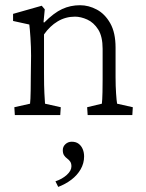

<svg xmlns="http://www.w3.org/2000/svg" viewBox="-20 -443 561 739"><path d="M37.1 0 35.2 -30.3 95.7 -43.9Q96.7 -52.7 97.2 -64Q97.7 -75.2 98.1 -95.7Q98.6 -116.2 98.6 -151.4L99.6 -228.5Q99.6 -261.7 97.2 -298.3Q94.7 -335 92.8 -348.6L30.3 -362.3V-389.6L140.6 -420.9L152.3 -407.2L147.5 -357.4L150.4 -356.4Q187.5 -393.6 219.2 -408.2Q251 -422.9 288.1 -422.9Q321.3 -422.9 352.5 -406.2Q383.8 -389.6 404.3 -353.5Q424.8 -317.4 424.8 -259.8V-147.5Q424.8 -111.3 426.8 -83Q428.7 -54.7 430.7 -43.9L491.2 -30.3L489.3 0H317.4L315.4 -30.3L372.1 -43.9Q373 -51.8 373.5 -61.5Q374 -71.3 374.5 -88.9Q375 -106.4 375 -137.7V-254.9Q375 -302.7 357.9 -329.6Q340.8 -356.4 315.9 -367.7Q291 -378.9 268.6 -378.9Q232.4 -378.9 202.1 -360.8Q171.9 -342.8 149.4 -310.5V-161.1Q149.4 -110.4 150.9 -83.5Q152.3 -56.6 153.3 -43.9L213.9 -30.3L211.9 0ZM204.1 276.4 193.4 254.9Q219.7 246.1 237.3 230Q254.9 213.9 254.9 197.3Q254.9 185.5 250 178.7Q245.1 171.9 238.3 167Q231.4 162.1 226.6 154.8Q221.7 147.5 221.7 134.8Q221.7 121.1 231.9 111.8Q242.2 102.5 255.9 102.5Q272.5 102.5 282.7 110.4Q293 118.2 298.3 130.9Q303.7 143.6 303.7 159.2Q303.7 185.5 290.5 208.5Q277.3 231.4 254.9 248.5Q232.4 265.6 204.1 276.4Z"/></svg>

Font: Crimson Pro ExtraLight
Style: Regular
Weight: 250
Designer: Jacques Le Bailly
Foundry: Baron von Fonthausen
Version: Version 1.003